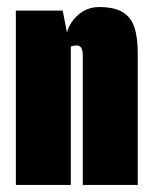

<svg xmlns="http://www.w3.org/2000/svg" viewBox="-20 -525 431 545"><path d="M25 0V-495H158L170 -433Q179 -464 204 -484.5Q229 -505 261 -505Q305 -505 329 -490Q353 -475 362 -446Q371 -417 371 -374V0H215V-368Q215 -375 214 -380Q213 -385 211 -388.5Q209 -392 206 -394Q203 -396 198 -396Q196 -396 192.5 -395.5Q189 -395 186 -394.5Q183 -394 181 -393V0Z"/></svg>

Font: Alumni Sans Black
Style: Regular
Weight: 900
Designer: Robert E. Leuschke
Foundry: Robert E. Leuschke
Version: Version 1.018